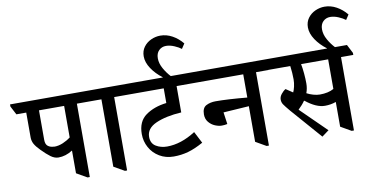

<svg xmlns="http://www.w3.org/2000/svg" viewBox="-132 -1261 3041 1572"><g transform="rotate(-10 1388.5 -475.5)"><path d="M602 -585V-568H500V42H481L394 -8V-196H392Q336 -160 276 -160Q244 -160 212.5 -183Q181 -206 140 -248Q107 -281 93 -306.5Q79 -332 79 -362V-568H-3L-40 -639V-657H564ZM257 -253Q293 -253 329.5 -268.5Q366 -284 394 -306V-568H185V-323Q185 -284 206 -269Q227 -254 257 -254Z M912 -585V-568H810V42H792L704 -8V-568H599L562 -639V-657H874Z M1475 -585V-568H1329V-349Q1200 -341 1117.5 -304.5Q1035 -268 1035 -197Q1035 -143 1075 -118.5Q1115 -94 1167 -94Q1284 -94 1405 -172L1455 -75Q1385 -36 1327.5 -20Q1270 -4 1207 -4Q1141 -4 1089 -35Q1037 -66 1008.5 -118Q980 -170 980 -230Q980 -335 1049.5 -384.5Q1119 -434 1222 -446V-568H909L872 -639V-657H1437Z M1452 -901 1425 -860Q1405 -876 1369 -891.5Q1333 -907 1300 -907Q1265 -907 1241 -883.5Q1217 -860 1217 -818Q1217 -776 1241 -733Q1265 -690 1298 -655L1233 -635L1230 -659Q1175 -700 1140.5 -752Q1106 -804 1106 -854Q1106 -899 1130 -931.5Q1154 -964 1191.5 -981Q1229 -998 1269 -998Q1320 -998 1367.5 -972Q1415 -946 1452 -901Z M2091 -584V-567H1989V43H1970L1883 -7V-303L1670 -289L1684 -190Q1662 -185 1638 -185Q1612 -185 1582 -197.5Q1552 -210 1530.5 -236Q1509 -262 1509 -300Q1509 -355 1543 -372.5Q1577 -390 1622 -390Q1721 -390 1883 -375V-568H1473L1436 -639V-657H2052Z M2798 -585V-568H2696V42H2677L2590 -8V-213H2588Q2546 -198 2498 -198Q2426 -198 2339 -268H2335Q2314 -237 2279 -204L2491 4L2433 47L2209 -209Q2173 -252 2161 -270Q2149 -288 2149 -311Q2149 -334 2166.5 -356Q2184 -378 2203 -389L2260 -351Q2268 -366 2275 -396Q2282 -426 2282 -456Q2282 -509 2274 -568H2088L2051 -639V-657H2761ZM2472 -296Q2544 -296 2589 -322V-568H2364Q2371 -533 2375 -488Q2379 -443 2379 -405Q2379 -363 2365 -326Q2389 -313 2418.5 -304.5Q2448 -296 2474 -296Z M2817 -901 2790 -860Q2770 -876 2734 -891.5Q2698 -907 2665 -907Q2630 -907 2606 -883.5Q2582 -860 2582 -818Q2582 -776 2606 -733Q2630 -690 2663 -655L2598 -635L2595 -659Q2540 -700 2505.5 -752Q2471 -804 2471 -854Q2471 -899 2495 -931.5Q2519 -964 2556.5 -981Q2594 -998 2634 -998Q2685 -998 2732.5 -972Q2780 -946 2817 -901Z"/></g></svg>

Font: Martel
Style: Bold
Weight: 700
Designer: Dan Reynolds
Foundry: Dan Reynolds
Version: Version 1.001; ttfautohint (v1.1) -l 5 -r 5 -G 72 -x 0 -D la